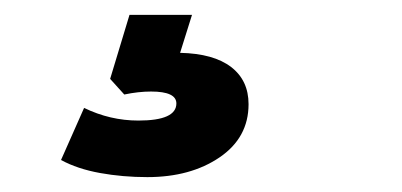

<svg xmlns="http://www.w3.org/2000/svg" viewBox="-20 -40 540 258"><path d="M178 198Q145 198 114.5 192.5Q84 187 62 175L93 105Q128 122 166 122Q217 122 217 99Q217 83 183 83Q166 83 147 87L128 66L154 -20H238L222 31Q267 32 290.5 50Q314 68 314 100Q314 145 275 171.5Q236 198 178 198Z"/></svg>

Font: Mulish Black
Style: Italic
Weight: 900
Italic angle: -9°
Designer: Vernon Adams
Foundry: Vernon Adams
Version: Version 3.603; ttfautohint (v1.8.3)